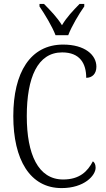

<svg xmlns="http://www.w3.org/2000/svg" viewBox="-20 -952 541 982"><path d="M264 -772H329C346 -817 384 -881 411 -919V-932H387C352 -896 322 -865 297 -823C271 -865 240 -896 205 -932H182V-919C208 -881 247 -817 264 -772ZM295 10C412 10 469 -55 469 -94C469 -110 464 -121 455 -127C428 -75 387 -34 303 -34C175 -34 117 -163 117 -358C117 -555 172 -684 298 -684C389 -684 421 -627 421 -554C452 -554 473 -575 473 -611C473 -671 414 -724 303 -724C135 -724 48 -581 48 -358C48 -136 133 10 295 10Z"/></svg>

Font: Noto Serif Devanagari Condensed Light
Style: Regular
Weight: 300
Width: 3
Designer: Universal Thirst, Indian Type Foundry and the Monotype Design Team
Foundry: Monotype Imaging Inc.
Version: Version 2.004